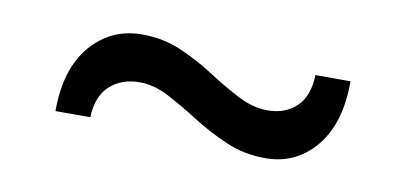

<svg xmlns="http://www.w3.org/2000/svg" viewBox="-32 -449 633 299"><g transform="rotate(10 284.0 -300.0)"><path d="M396.5 -221Q363 -221 334 -233.5Q305 -246 279.5 -262.2Q254 -278.5 230.2 -291Q206.5 -303.5 183.5 -303.5Q155.5 -303.5 137 -287Q118.5 -270.5 117 -236.5H62Q62 -303.5 93.8 -340.5Q125.5 -377.5 174.5 -377.5Q208 -377.5 236.8 -365Q265.5 -352.5 290.5 -336.2Q315.5 -320 339.5 -307.5Q363.5 -295 387 -295Q414.5 -295 432.2 -311.5Q450 -328 451 -362H506.5Q506.5 -295 475.5 -258Q444.5 -221 396.5 -221Z"/></g></svg>

Font: Commissioner Thin
Style: Regular
Weight: 400
Version: Version 1.000